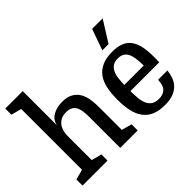

<svg xmlns="http://www.w3.org/2000/svg" viewBox="-147 -1037 1329 1329"><g transform="rotate(-45 517.5 -372.5)"><path d="M382 -307Q382 -333 379 -357Q376 -381 367 -399.5Q358 -418 340 -429Q322 -440 292 -440Q263 -440 242.5 -430Q222 -420 209 -403.5Q196 -387 189.5 -365Q183 -343 183 -319V-80L258 -60V0H13V-60L88 -80V-675L12 -695V-755H183V-420Q192 -465 230.5 -487.5Q269 -510 323 -510Q373 -510 403.5 -492Q434 -474 450.5 -445Q467 -416 472.5 -379.5Q478 -343 478 -306V-80L553 -60V0H382Z M812 10Q752 10 712 -8Q672 -26 648 -60Q624 -94 614 -142Q604 -190 604 -250Q604 -310 614 -358.5Q624 -407 648.5 -440.5Q673 -474 713.5 -492Q754 -510 814 -510Q865 -510 899 -496Q933 -482 954 -453.5Q975 -425 984 -381.5Q993 -338 993 -279Q993 -267 993 -254.5Q993 -242 992 -228H710Q710 -191 713 -158.5Q716 -126 726.5 -102Q737 -78 757 -64Q777 -50 812 -50Q841 -50 858.5 -59.5Q876 -69 885 -83.5Q894 -98 897 -115Q900 -132 901 -148H992Q989 -119 979.5 -90.5Q970 -62 949.5 -39.5Q929 -17 896 -3.5Q863 10 812 10ZM808 -450Q777 -450 758 -437Q739 -424 728.5 -402Q718 -380 714.5 -350.5Q711 -321 710 -288H900Q900 -378 878.5 -414Q857 -450 808 -450ZM827 -720H930L833 -565H772Z"/></g></svg>

Font: HermeneusOne
Style: Regular
Weight: 400
Designer: Rodrigo Fuenzalida, Pablo Impallari
Foundry: Pablo Impallari, Rodrigo Fuenzalida
Version: Version 1.000; ttfautohint (v0.8) -G 200 -r 50